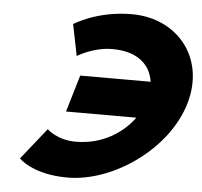

<svg xmlns="http://www.w3.org/2000/svg" viewBox="-57 -900 1027 975"><g transform="rotate(5 456.5 -412.5)"><path d="M348.1 -170C484.4 -170 586 -238.6 644.5 -318.5H285.8L341.8 -506.5H700.6C689.7 -586.2 629 -655 492.5 -655C396.5 -655 315.3 -604 315.3 -604L283 -764C283 -764 397.6 -840 576.6 -840C810.6 -840 966.4 -648 895.9 -411C825.6 -175 555 15 322 15C143 15 73.7 -61 73.7 -61L201.3 -221C201.3 -221 252.1 -170 348.1 -170Z"/></g></svg>

Font: Hussar
Style: BdOblThree
Weight: 700
Foundry: Cannot Into Space Fonts
Version: Version 2.00